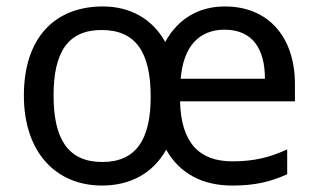

<svg xmlns="http://www.w3.org/2000/svg" viewBox="-20 -565 986 595"><path d="M677 -545C595 -545 531 -506 492 -435C452 -507 383 -545 299 -545C147 -545 54 -445 54 -269C54 -90 156 10 296 10C384 10 454 -28 495 -101C537 -27 608 10 699 10C770 10 816 -1 870 -25V-102C817 -78 770 -65 700 -65C597 -65 541 -123 538 -251H894V-304C894 -450 812 -545 677 -545ZM676 -473C763 -473 801 -413 801 -321H540C548 -420 596 -473 676 -473ZM295 -472C400 -472 447 -404 447 -265C447 -132 401 -63 297 -63C191 -63 146 -134 146 -269C146 -403 190 -472 295 -472Z"/></svg>

Font: Noto Sans Buginese
Style: Regular
Weight: 400
Designer: Monotype Design Team
Foundry: Monotype Imaging Inc.
Version: Version 2.002